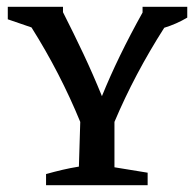

<svg xmlns="http://www.w3.org/2000/svg" viewBox="-20 -547 575 567"><path d="M116 0V-33Q141 -40 164.5 -45.5Q188 -51 213 -55L217 -187Q158 -331 73 -466L3 -490V-527H166V-511Q198 -448 226.5 -387.5Q255 -327 281 -263Q328 -379 401 -510V-527H533V-495Q501 -476 465 -465Q421 -396 384.5 -327Q348 -258 318 -187V-53L416 -37V0Z"/></svg>

Font: Piazzolla SC Medium
Style: Regular
Weight: 500
Designer: Juan Pablo del Peral
Foundry: Huerta Tipografica
Version: Version 1.330